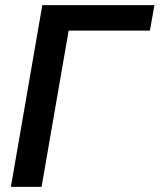

<svg xmlns="http://www.w3.org/2000/svg" viewBox="-20 -731 624 751"><path d="M584 -710.9H145.5L22.5 0H142.6L248.5 -611.3H566.4Z"/></svg>

Font: Roboto Medium
Style: Italic
Weight: 500
Italic angle: -12°
Designer: Google
Version: Version 2.137; 2017